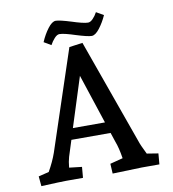

<svg xmlns="http://www.w3.org/2000/svg" viewBox="-93 -946 930 1032"><g transform="rotate(-10 372.0 -430.0)"><path d="M44 -49 101 -63Q130 -114 146 -160L327 -705L400 -715L604 -144Q611 -121 637 -69L699 -59L694 0H598L438 5L435 -49L505 -67Q496 -125 482 -161L465 -212H251L223 -124Q216 -100 213 -67L282 -59L277 0H185Q159 0 49 5ZM445 -273 356 -543 270 -273ZM279 -857Q300 -857 364 -837Q388 -829 412 -823Q436 -817 449 -817Q462 -817 476 -831.5Q490 -846 500 -865L540 -842Q523 -804 499.5 -773.5Q476 -743 456 -743Q435 -743 371 -763Q347 -771 323.5 -777Q300 -783 286 -783Q273 -783 258.5 -767Q244 -751 234 -732L195 -755Q212 -795 235.5 -826Q259 -857 279 -857Z"/></g></svg>

Font: Andada Pro SemiBold
Style: Regular
Weight: 600
Designer: Carolina Giovagnoli
Foundry: Huerta Tipografica
Version: Version 3.005